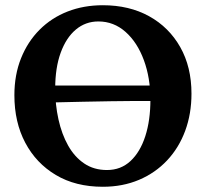

<svg xmlns="http://www.w3.org/2000/svg" viewBox="-20 -705 787 734"><path d="M373 9Q269 9 193.5 -36Q118 -81 76.5 -159.5Q35 -238 35 -341Q35 -419 60.5 -482.5Q86 -546 131.5 -591.5Q177 -637 238.5 -661Q300 -685 373 -685Q474 -685 550 -643Q626 -601 669 -525Q712 -449 712 -347Q712 -270 688 -205Q664 -140 619 -92Q574 -44 511.5 -17.5Q449 9 373 9ZM389 -55Q442 -55 479 -89.5Q516 -124 535.5 -184.5Q555 -245 555 -324Q555 -407 530 -475Q505 -543 460 -583Q415 -623 356 -623Q307 -623 270 -592Q233 -561 212 -503.5Q191 -446 191 -366Q191 -305 203.5 -248.5Q216 -192 240.5 -148.5Q265 -105 302 -80Q339 -55 389 -55ZM165 -313V-378H595V-319Q546 -319 500 -319Q454 -319 404 -318Q354 -317 295.5 -316Q237 -315 165 -313Z"/></svg>

Font: Vollkorn
Style: Bold
Weight: 700
Designer: Friedrich Althausen
Foundry: Friedrich Althausen
Version: Version 5.000